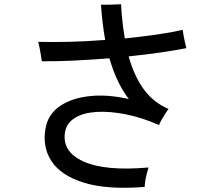

<svg xmlns="http://www.w3.org/2000/svg" viewBox="-20 -840 1040 909"><path d="M665 45Q487 59 377.5 25Q268 -9 223.5 -77.5Q179 -146 196 -234Q208 -300 264 -338Q320 -376 405 -385Q490 -394 590 -371Q531 -448 498 -564Q410 -557 326 -553Q242 -549 178 -550Q177 -559 174 -576.5Q171 -594 167.5 -612.5Q164 -631 161 -642Q223 -640 306.5 -642Q390 -644 478 -651Q471 -690 466 -732Q461 -774 458 -818Q478 -817 507.5 -818Q537 -819 553 -820Q558 -733 571 -658Q648 -666 719.5 -676Q791 -686 845 -699Q847 -682 852.5 -654.5Q858 -627 862 -612Q807 -601 736.5 -591Q666 -581 589 -573Q615 -480 660.5 -417.5Q706 -355 778 -324Q772 -317 762.5 -302Q753 -287 744.5 -272Q736 -257 733 -248Q651 -284 574.5 -299Q498 -314 436 -310Q374 -306 335 -282Q296 -258 288 -216Q272 -123 374 -76Q476 -29 683 -47Q679 -35 674.5 -16.5Q670 2 667.5 19Q665 36 665 45Z"/></svg>

Font: Zen Kaku Gothic Antique Medium
Style: Regular
Weight: 500
Designer: Yoshimichi Ohira
Foundry: Positype
Version: Version 1.002